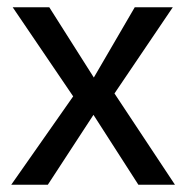

<svg xmlns="http://www.w3.org/2000/svg" viewBox="-20 -510 514 530"><path d="M11 0 182 -244 15 -490H116L239 -296L352 -490H457L296 -252L463 0H362L238 -193L112 0Z"/></svg>

Font: Cabin VF Beta
Style: Regular
Weight: 400
Designer: Pablo Impallari
Foundry: Pablo Impallari. http://www.impallari.com Igino Marini. http://www.ikern.com
Version: Version 2.200